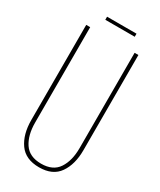

<svg xmlns="http://www.w3.org/2000/svg" viewBox="-200 -850 767 921"><g transform="rotate(30 183.5 -389.5)"><path d="M106 -784H269V-767H106ZM328 -700V-173Q328 -94 293.5 -44.5Q259 5 184 5Q109 5 74 -44.5Q39 -94 39 -173V-700H61V-172Q61 -102 90 -58.5Q119 -15 184 -15Q249 -15 278 -58.5Q307 -102 307 -172V-700Z"/></g></svg>

Font: Bebas Neue Light
Style: Regular
Weight: 300
Designer: Ryoichi Tsunekawa
Foundry: Ryoichi Tsunekawa
Version: Version 1.003;PS 001.003;hotconv 1.0.70;makeotf.lib2.5.58329